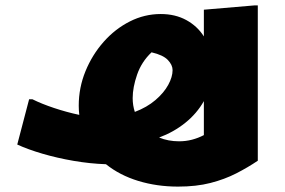

<svg xmlns="http://www.w3.org/2000/svg" viewBox="-20 -612 1056 712"><path d="M936 -16Q899 9 856 31Q813 53 760.5 66.5Q708 80 640 80Q562 80 493 59Q424 38 373 -3Q314 -5 253 -15.5Q192 -26 137.5 -42Q83 -58 44 -76L88 -244H100Q134 -227 180.5 -211.5Q227 -196 274 -186Q272 -203 272 -220Q272 -287 297 -348Q322 -409 364.5 -457Q407 -505 461.5 -532.5Q516 -560 576 -560Q630 -560 671 -537.5Q712 -515 736 -477V-576L924 -592H936ZM472 -248Q472 -221 480 -197Q525 -214 556.5 -241Q588 -268 604 -297.5Q620 -327 620 -352Q620 -371 602.5 -389.5Q585 -408 542 -418Q505 -383 488.5 -335.5Q472 -288 472 -248ZM644 -88Q669 -88 692 -94Q715 -100 736 -111V-237Q710 -191 667 -156.5Q624 -122 570 -102Q604 -88 644 -88Z"/></svg>

Font: Kufam Black
Style: Italic
Weight: 900
Italic angle: -11°
Designer: Artur Schmal
Foundry: Original Type
Version: Version 1.301; ttfautohint (v1.8.3)